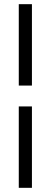

<svg xmlns="http://www.w3.org/2000/svg" viewBox="-20 -797 243 920"><path d="M70 -387V-777H133V-387ZM70 103V-287H133V103Z"/></svg>

Font: Akshar Light Light
Style: Regular
Weight: 300
Version: Version 1.100